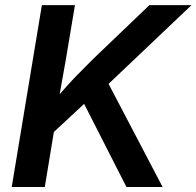

<svg xmlns="http://www.w3.org/2000/svg" viewBox="-20 -748 786 768"><path d="M150.4 -178.2 165 -306.2Q194.8 -343.3 223.1 -376.2Q251.5 -409.2 282.5 -441.4Q313.5 -473.6 350.1 -509.8L577.6 -727.5H746.1L379.9 -379.9L370.1 -382.3ZM26.9 0 147.5 -727.5H279.8L243.7 -511.7L212.4 -335.9L204.1 -272.5L159.2 0ZM485.8 0 311.5 -342.3 399.4 -440.9 630.4 0Z"/></svg>

Font: Inter 16pt SemiBold
Style: Italic
Weight: 600
Italic angle: -9.3988°
Version: Version 4.001;git-66647c0bb